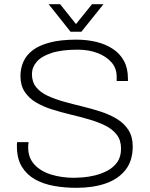

<svg xmlns="http://www.w3.org/2000/svg" viewBox="-20 -888 719 920"><path d="M346 12Q291 12 239.5 3Q188 -6 148 -28.5Q108 -51 84.5 -89.5Q61 -128 61 -188Q61 -193 61 -196.5Q61 -200 62 -207H117Q116 -202 115.5 -194.5Q115 -187 115 -181Q115 -132 145 -99.5Q175 -67 225.5 -51.5Q276 -36 336 -36Q349 -36 376 -38Q403 -40 434.5 -47.5Q466 -55 494.5 -70Q523 -85 541.5 -110.5Q560 -136 560 -176Q560 -216 539.5 -242.5Q519 -269 485 -286Q451 -303 408 -315.5Q365 -328 319 -339Q273 -350 230 -363.5Q187 -377 153 -397Q119 -417 98.5 -448Q78 -479 78 -524Q78 -560 92 -592Q106 -624 137 -647.5Q168 -671 219.5 -684.5Q271 -698 346 -698Q398 -698 442.5 -687Q487 -676 521 -653.5Q555 -631 574 -596Q593 -561 593 -512V-500H539V-521Q539 -561 514 -589.5Q489 -618 447 -634Q405 -650 353 -650Q275 -650 226.5 -634Q178 -618 155.5 -591.5Q133 -565 133 -533Q133 -495 153.5 -470Q174 -445 208.5 -429Q243 -413 286 -401Q329 -389 374.5 -378Q420 -367 463 -353Q506 -339 540.5 -318Q575 -297 595.5 -265Q616 -233 616 -186Q616 -118 581.5 -74Q547 -30 486.5 -9Q426 12 346 12ZM213 -868H268L359 -754H329L421 -868H476L370 -736H318Z"/></svg>

Font: Archivo SemiBold Thin
Style: Regular
Weight: 250
Version: Version 2.001